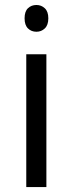

<svg xmlns="http://www.w3.org/2000/svg" viewBox="-20 -754 293 774"><path d="M167 0H85.9V-535.2H167ZM79.1 -680.2Q79.1 -708 92.8 -720.9Q106.4 -733.9 127 -733.9Q146.5 -733.9 160.6 -720.7Q174.8 -707.5 174.8 -680.2Q174.8 -652.8 160.6 -639.4Q146.5 -626 127 -626Q106.4 -626 92.8 -639.4Q79.1 -652.8 79.1 -680.2Z"/></svg>

Font: Shl
Style: Regular
Weight: 400
Foundry: Saber Rastikerdar (saber.rastikerdar@gmail.com)
Version: Version 3.4.0